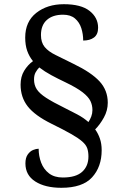

<svg xmlns="http://www.w3.org/2000/svg" viewBox="-20 -780 584 914"><path d="M272 114Q195 114 148 84Q101 54 101 -2Q101 -29 112 -44.5Q123 -60 137.5 -66Q152 -72 164 -72Q164 -37 176 -5.5Q188 26 213.5 45.5Q239 65 279 65Q341 65 371 38Q401 11 401 -35Q401 -57 395.5 -73.5Q390 -90 372 -106Q354 -122 319 -142Q284 -162 225 -191Q146 -230 112 -273.5Q78 -317 78 -377Q78 -415 95 -443Q112 -471 137 -489Q119 -511 109.5 -538Q100 -565 100 -601Q100 -677 152.5 -718.5Q205 -760 284 -760Q366 -760 406.5 -728Q447 -696 447 -648Q447 -616 427.5 -601.5Q408 -587 376 -587Q376 -618 367 -646Q358 -674 337 -692Q316 -710 280 -710Q231 -710 203 -685Q175 -660 175 -613Q175 -578 192.5 -556.5Q210 -535 245 -518Q280 -501 330 -476Q415 -435 454 -392.5Q493 -350 493 -291Q493 -254 474.5 -220.5Q456 -187 433 -164Q447 -145 455.5 -120.5Q464 -96 464 -65Q464 14 418.5 64Q373 114 272 114ZM401 -199Q409 -211 414.5 -225.5Q420 -240 420 -256Q420 -279 410.5 -299Q401 -319 373.5 -340.5Q346 -362 292 -388Q256 -405 224.5 -422Q193 -439 167 -459Q157 -449 149.5 -435.5Q142 -422 142 -402Q142 -375 155 -355Q168 -335 199.5 -314.5Q231 -294 288 -266Q318 -251 347.5 -235.5Q377 -220 401 -199Z"/></svg>

Font: Noto Serif Old Uyghur
Style: Regular
Weight: 400
Designer: Lewis McGuffie
Foundry: Google LLC
Version: Version 1.003; ttfautohint (v1.8.4.7-5d5b)